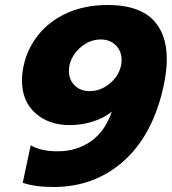

<svg xmlns="http://www.w3.org/2000/svg" viewBox="-20 -734 688 769"><path d="M71 -2 103 -152Q144 -128 211 -128Q287 -128 344 -168Q401 -208 428 -287Q398 -262 353 -247.5Q308 -233 259 -233Q175 -233 121.5 -281Q68 -329 68 -412Q68 -438 74 -468Q89 -539 133.5 -594.5Q178 -650 249 -682Q320 -714 412 -714Q531 -714 589.5 -658Q648 -602 648 -497Q648 -450 636 -393Q594 -196 477 -90.5Q360 15 194 15Q120 15 71 -2ZM465 -472Q467 -480 467 -494Q467 -530 443.5 -553Q420 -576 383 -576Q351 -576 322 -558.5Q293 -541 274.5 -512Q256 -483 256 -450Q256 -415 279 -392Q302 -369 339 -369Q382 -369 418.5 -398.5Q455 -428 465 -472Z"/></svg>

Font: Prompt Bold
Style: Bold Italic
Weight: 700
Italic angle: -12°
Designer: Katatrad Team
Foundry: CadsonDemak
Version: Version 1.000